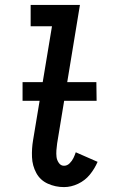

<svg xmlns="http://www.w3.org/2000/svg" viewBox="-20 -755 472 783"><path d="M241 8Q270 8 298.5 -5.5Q327 -19 346.5 -43Q366 -67 378 -95L289 -134Q285 -122 279.5 -110.5Q274 -99 264 -89Q254 -79 241 -79Q228 -79 220 -90.5Q212 -102 210.5 -115Q209 -128 210 -142Q211 -156 213 -170L306 -735H105V-648H192L115 -184Q109 -149 110.5 -114Q112 -79 128 -49.5Q144 -20 175 -6Q206 8 241 8ZM374 -344 373 -420H72V-344Z"/></svg>

Font: Iosevka Sparkle Medium
Style: Italic
Weight: 500
Italic angle: -9°
Designer: Belleve Invis
Foundry: Belleve Invis
Version: Version 4.5.0; ttfautohint (v1.8.3)